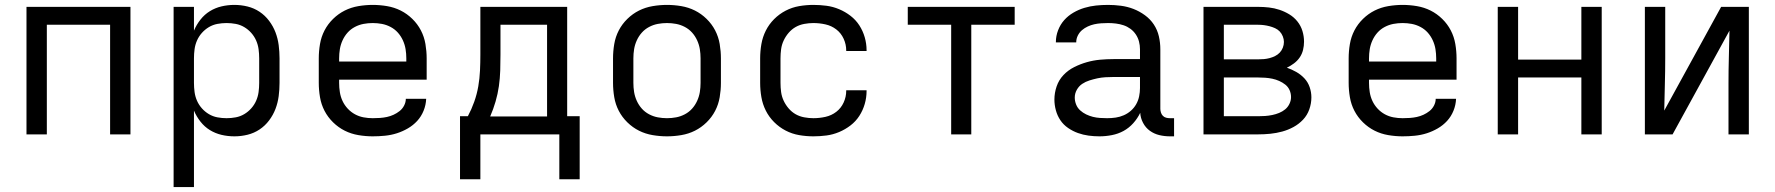

<svg xmlns="http://www.w3.org/2000/svg" viewBox="-20 -548 7240 783"><path d="M88 0V-520H512V0H429V-447H171V0Z M688 215V-520H771V-423Q781 -447 797.5 -468Q814 -489 836 -502.5Q858 -516 883.5 -522Q909 -528 936 -528Q963 -528 989.5 -521.5Q1016 -515 1038.5 -500Q1061 -485 1077.5 -463Q1094 -441 1103.5 -416Q1113 -391 1116.5 -364Q1120 -337 1120 -310V-210Q1120 -183 1116.5 -156Q1113 -129 1103.5 -104Q1094 -79 1077.5 -57Q1061 -35 1038.5 -20Q1016 -5 989.5 1.5Q963 8 936 8Q909 8 883.5 2Q858 -4 836 -17.5Q814 -31 797.5 -52Q781 -73 771 -97V215ZM904 -66Q923 -66 941.5 -69.5Q960 -73 976 -82.5Q992 -92 1004.5 -106Q1017 -120 1024.5 -137Q1032 -154 1034.5 -172.5Q1037 -191 1037 -210V-310Q1037 -329 1034.5 -347.5Q1032 -366 1024.5 -383Q1017 -400 1004.5 -414Q992 -428 976 -437.5Q960 -447 941.5 -450.5Q923 -454 904 -454Q885 -454 866.5 -450.5Q848 -447 832 -437.5Q816 -428 803.5 -414Q791 -400 783.5 -383Q776 -366 773.5 -347.5Q771 -329 771 -310V-210Q771 -191 773.5 -172.5Q776 -154 783.5 -137Q791 -120 803.5 -106Q816 -92 832 -82.5Q848 -73 866.5 -69.5Q885 -66 904 -66Z M1500 8Q1471 8 1441.5 3Q1412 -2 1386 -15Q1360 -28 1338.5 -49Q1317 -70 1303.5 -96Q1290 -122 1285 -151.5Q1280 -181 1280 -210V-310Q1280 -339 1285 -368.5Q1290 -398 1303.5 -424Q1317 -450 1338.5 -471Q1360 -492 1386 -505Q1412 -518 1441.5 -523Q1471 -528 1500 -528Q1529 -528 1558.5 -523Q1588 -518 1614 -505Q1640 -492 1661.5 -471Q1683 -450 1696.5 -424Q1710 -398 1715 -368.5Q1720 -339 1720 -310V-223H1363V-210Q1363 -191 1366 -172Q1369 -153 1377 -136Q1385 -119 1398 -105Q1411 -91 1427.5 -82Q1444 -73 1462.5 -69.5Q1481 -66 1500 -66Q1515 -66 1529.5 -67Q1544 -68 1558 -71Q1572 -74 1585 -80Q1598 -86 1609.5 -95Q1621 -104 1628 -117.5Q1635 -131 1635 -145H1718Q1717 -120 1707.5 -96.5Q1698 -73 1681.5 -55Q1665 -37 1643.5 -24.5Q1622 -12 1598.5 -4.5Q1575 3 1550 5.5Q1525 8 1500 8ZM1363 -297H1637V-310Q1637 -329 1634 -347.5Q1631 -366 1623 -383.5Q1615 -401 1602.5 -415Q1590 -429 1573 -438Q1556 -447 1537.5 -450.5Q1519 -454 1500 -454Q1481 -454 1462.5 -450.5Q1444 -447 1427 -438Q1410 -429 1397.5 -415Q1385 -401 1377 -383.5Q1369 -366 1366 -347.5Q1363 -329 1363 -310Z M1856 183V-74H1888Q1903 -102 1914 -133Q1925 -164 1930.5 -196Q1936 -228 1937.5 -260.5Q1939 -293 1939 -325V-520H2293V-74H2344V183H2261V0H1939V183ZM1979 -73H2211V-447H2021V-325Q2021 -293 2020 -260.5Q2019 -228 2014.5 -196.5Q2010 -165 2001 -134Q1992 -103 1979 -73Z M2700 8Q2671 8 2641.5 3Q2612 -2 2586 -15Q2560 -28 2538.5 -49Q2517 -70 2503.5 -96Q2490 -122 2485 -151.5Q2480 -181 2480 -210V-310Q2480 -339 2485 -368.5Q2490 -398 2503.5 -424Q2517 -450 2538.5 -471Q2560 -492 2586 -505Q2612 -518 2641.5 -523Q2671 -528 2700 -528Q2729 -528 2758.5 -523Q2788 -518 2814 -505Q2840 -492 2861.5 -471Q2883 -450 2896.5 -424Q2910 -398 2915 -368.5Q2920 -339 2920 -310V-210Q2920 -181 2915 -151.5Q2910 -122 2896.5 -96Q2883 -70 2861.5 -49Q2840 -28 2814 -15Q2788 -2 2758.5 3Q2729 8 2700 8ZM2700 -66Q2719 -66 2737.5 -69.5Q2756 -73 2773 -82Q2790 -91 2802.5 -105Q2815 -119 2823 -136.5Q2831 -154 2834 -172.5Q2837 -191 2837 -210V-310Q2837 -329 2834 -347.5Q2831 -366 2823 -383.5Q2815 -401 2802.5 -415Q2790 -429 2773 -438Q2756 -447 2737.5 -450.5Q2719 -454 2700 -454Q2681 -454 2662.5 -450.5Q2644 -447 2627 -438Q2610 -429 2597.5 -415Q2585 -401 2577 -383.5Q2569 -366 2566 -347.5Q2563 -329 2563 -310V-210Q2563 -191 2566 -172.5Q2569 -154 2577 -136.5Q2585 -119 2597.5 -105Q2610 -91 2627 -82Q2644 -73 2662.5 -69.5Q2681 -66 2700 -66Z M3297 8Q3268 8 3239 3Q3210 -2 3184 -15.5Q3158 -29 3137 -50Q3116 -71 3103 -97Q3090 -123 3085 -152Q3080 -181 3080 -210V-310Q3080 -339 3085 -368Q3090 -397 3103 -423Q3116 -449 3137 -470Q3158 -491 3184 -504.5Q3210 -518 3239 -523Q3268 -528 3297 -528Q3324 -528 3350.5 -524.5Q3377 -521 3402 -510.5Q3427 -500 3448.5 -483.5Q3470 -467 3484.5 -444.5Q3499 -422 3506.5 -396Q3514 -370 3514 -343V-340H3431V-342Q3431 -367 3420.5 -390Q3410 -413 3390.5 -428Q3371 -443 3346.5 -448.5Q3322 -454 3297 -454Q3279 -454 3260 -450.5Q3241 -447 3225 -438Q3209 -429 3196.5 -414.5Q3184 -400 3176 -383Q3168 -366 3165.5 -347.5Q3163 -329 3163 -310V-210Q3163 -191 3165.5 -172.5Q3168 -154 3176 -137Q3184 -120 3196.5 -105.5Q3209 -91 3225 -82Q3241 -73 3260 -69.5Q3279 -66 3297 -66Q3322 -66 3346.5 -71.5Q3371 -77 3390.5 -92Q3410 -107 3420.5 -130Q3431 -153 3431 -178V-180H3514V-177Q3514 -150 3506.5 -124Q3499 -98 3484.5 -75.5Q3470 -53 3448.5 -36.5Q3427 -20 3402 -9.5Q3377 1 3350.5 4.5Q3324 8 3297 8Z M3859 0V-447H3682V-520H4118V-447H3941V0Z M4464 8Q4441 8 4419 5Q4397 2 4376 -5.5Q4355 -13 4336 -26Q4317 -39 4304.5 -57.5Q4292 -76 4286 -98Q4280 -120 4280 -142Q4280 -169 4289 -195.5Q4298 -222 4317 -242Q4336 -262 4361 -274.5Q4386 -287 4412.5 -294.5Q4439 -302 4466.5 -304.5Q4494 -307 4521 -307H4629V-347Q4629 -363 4625 -378.5Q4621 -394 4612 -407.5Q4603 -421 4590 -430.5Q4577 -440 4562 -445Q4547 -450 4531 -452Q4515 -454 4499 -454Q4485 -454 4470.5 -453Q4456 -452 4442.5 -449Q4429 -446 4416 -440Q4403 -434 4392.5 -425Q4382 -416 4375.5 -403Q4369 -390 4369 -376V-375H4286V-377Q4286 -401 4295 -424.5Q4304 -448 4320 -466Q4336 -484 4357.5 -496.5Q4379 -509 4402.5 -516Q4426 -523 4450 -525.5Q4474 -528 4499 -528Q4525 -528 4551.5 -524.5Q4578 -521 4602.5 -511.5Q4627 -502 4649 -486Q4671 -470 4685.5 -448Q4700 -426 4706 -400Q4712 -374 4712 -347V-104Q4712 -97 4714.5 -89Q4717 -81 4722.5 -75.5Q4728 -70 4735.5 -68Q4743 -66 4751 -66H4768V8H4751Q4729 8 4708 3Q4687 -2 4669.5 -14.5Q4652 -27 4641.5 -47Q4631 -67 4630 -88Q4619 -65 4601.5 -45.5Q4584 -26 4562 -14Q4540 -2 4514.5 3Q4489 8 4464 8ZM4495 -66Q4513 -66 4530 -68.5Q4547 -71 4563 -78Q4579 -85 4592 -96.5Q4605 -108 4613.5 -123Q4622 -138 4625.5 -155Q4629 -172 4629 -189V-234H4521Q4505 -234 4488 -233Q4471 -232 4455 -228.5Q4439 -225 4423 -220Q4407 -215 4393.5 -206Q4380 -197 4371.5 -182Q4363 -167 4363 -150Q4363 -136 4368.5 -122Q4374 -108 4385 -98Q4396 -88 4409.5 -81.5Q4423 -75 4437 -71.5Q4451 -68 4466 -67Q4481 -66 4495 -66Z M4888 0V-520H5111Q5133 -520 5155 -517.5Q5177 -515 5198 -508Q5219 -501 5238 -489.5Q5257 -478 5271 -460.5Q5285 -443 5291.5 -421.5Q5298 -400 5298 -378Q5298 -361 5294 -344.5Q5290 -328 5280.5 -314Q5271 -300 5257 -289.5Q5243 -279 5228 -272Q5248 -265 5266.5 -254.5Q5285 -244 5299.5 -228.5Q5314 -213 5321 -192.5Q5328 -172 5328 -151Q5328 -126 5319.5 -102Q5311 -78 5294 -60Q5277 -42 5255 -30Q5233 -18 5209 -11.5Q5185 -5 5160.5 -2.5Q5136 0 5111 0ZM4971 -306H5111Q5123 -306 5134.5 -307Q5146 -308 5157.5 -311Q5169 -314 5180 -319.5Q5191 -325 5199 -333.5Q5207 -342 5211.5 -353.5Q5216 -365 5216 -377Q5216 -388 5211.5 -399.5Q5207 -411 5199 -419.5Q5191 -428 5180 -433Q5169 -438 5157.5 -441Q5146 -444 5134.5 -445.5Q5123 -447 5111 -447H4971ZM4971 -74H5111Q5125 -74 5139.5 -75Q5154 -76 5168.5 -79Q5183 -82 5196.5 -87.5Q5210 -93 5221 -102Q5232 -111 5238.5 -124.5Q5245 -138 5245 -152Q5245 -167 5239 -180.5Q5233 -194 5221.5 -203Q5210 -212 5196.5 -218Q5183 -224 5168.5 -227Q5154 -230 5139.5 -231Q5125 -232 5111 -232H4971Z M5700 8Q5671 8 5641.5 3Q5612 -2 5586 -15Q5560 -28 5538.5 -49Q5517 -70 5503.5 -96Q5490 -122 5485 -151.5Q5480 -181 5480 -210V-310Q5480 -339 5485 -368.5Q5490 -398 5503.5 -424Q5517 -450 5538.5 -471Q5560 -492 5586 -505Q5612 -518 5641.5 -523Q5671 -528 5700 -528Q5729 -528 5758.5 -523Q5788 -518 5814 -505Q5840 -492 5861.5 -471Q5883 -450 5896.5 -424Q5910 -398 5915 -368.5Q5920 -339 5920 -310V-223H5563V-210Q5563 -191 5566 -172Q5569 -153 5577 -136Q5585 -119 5598 -105Q5611 -91 5627.5 -82Q5644 -73 5662.5 -69.5Q5681 -66 5700 -66Q5715 -66 5729.5 -67Q5744 -68 5758 -71Q5772 -74 5785 -80Q5798 -86 5809.5 -95Q5821 -104 5828 -117.5Q5835 -131 5835 -145H5918Q5917 -120 5907.5 -96.5Q5898 -73 5881.5 -55Q5865 -37 5843.5 -24.5Q5822 -12 5798.5 -4.5Q5775 3 5750 5.5Q5725 8 5700 8ZM5563 -297H5837V-310Q5837 -329 5834 -347.5Q5831 -366 5823 -383.5Q5815 -401 5802.5 -415Q5790 -429 5773 -438Q5756 -447 5737.5 -450.5Q5719 -454 5700 -454Q5681 -454 5662.5 -450.5Q5644 -447 5627 -438Q5610 -429 5597.5 -415Q5585 -401 5577 -383.5Q5569 -366 5566 -347.5Q5563 -329 5563 -310Z M6088 0V-520H6171V-305H6429V-520H6512V0H6429V-232H6171V0Z M6688 0V-520H6771V-312Q6771 -258 6769.5 -204.5Q6768 -151 6767 -97L6999 -520H7112V0H7029V-208Q7029 -262 7030.5 -315.5Q7032 -369 7033 -423L6801 0Z"/></svg>

Font: R Plex Mono
Style: Regular
Weight: 400
Monospace: yes
Designer: Belleve Invis
Foundry: Belleve Invis
Version: Version 31.8.0